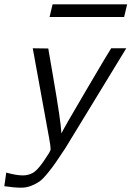

<svg xmlns="http://www.w3.org/2000/svg" viewBox="-30 -696 610 891"><path d="M200 -617 214 -676H560L546 -617ZM122 -472Q134 -472 158 -471.5Q182 -471 194 -471L216 -343Q253 -130 255 -77Q265 -99 373 -282.5Q481 -466 486 -472H556L273 -8Q242 38 229 57.5Q216 77 192.5 106Q169 135 153.5 146Q138 157 115.5 166Q93 175 68 175Q36 175 -10 168L-1 105Q46 118 76 118Q100 118 121 107Q149 93 197 15Q204 3 205 -2Q205 -18 198 -55Z"/></svg>

Font: Coval
Style: ExtraLight Italic
Weight: 200
Foundry: Context Ltd
Version: Version 001.000